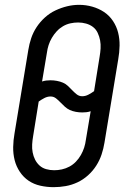

<svg xmlns="http://www.w3.org/2000/svg" viewBox="-20 -766 540 794"><path d="M202 8Q174 8 147 2Q120 -4 98.5 -18.5Q77 -33 62 -55.5Q47 -78 40.5 -104Q34 -130 34.5 -158Q35 -186 40 -214L97 -559Q101 -584 109 -608Q117 -632 131.5 -654Q146 -676 166 -694Q186 -712 209.5 -723Q233 -734 257.5 -740Q282 -746 307 -746Q335 -746 361.5 -738.5Q388 -731 410 -716.5Q432 -702 447 -679.5Q462 -657 468.5 -631Q475 -605 474.5 -577Q474 -549 469 -521L412 -176Q408 -151 400 -127Q392 -103 378 -81Q364 -59 344 -41Q324 -23 300.5 -12Q277 -1 252 3.5Q227 8 202 8ZM320 -368Q333 -368 345.5 -374.5Q358 -381 369 -389L392 -532Q395 -549 396 -566Q397 -583 394 -599Q391 -615 384 -630Q377 -645 364.5 -654.5Q352 -664 336 -668.5Q320 -673 303 -673Q287 -673 271 -669.5Q255 -666 240.5 -657.5Q226 -649 214.5 -636.5Q203 -624 194.5 -609.5Q186 -595 181 -579.5Q176 -564 174 -548L154 -429Q163 -432 171.5 -433Q180 -434 189 -434Q202 -434 215.5 -431.5Q229 -429 240.5 -424Q252 -419 261 -410.5Q270 -402 278.5 -393Q287 -384 297 -376Q307 -368 320 -368ZM204 -62Q220 -62 236 -65.5Q252 -69 267 -77Q282 -85 294 -97.5Q306 -110 314.5 -125Q323 -140 328 -155.5Q333 -171 335 -187L355 -306Q346 -303 337.5 -302Q329 -301 320 -301Q307 -301 293.5 -303.5Q280 -306 269 -311Q258 -316 248.5 -324.5Q239 -333 230.5 -342Q222 -351 212 -359Q202 -367 189 -367Q176 -367 163.5 -360.5Q151 -354 140 -346L117 -203Q114 -186 113 -169Q112 -152 115 -136Q118 -120 125 -106Q132 -92 143.5 -81.5Q155 -71 171 -66.5Q187 -62 204 -62Z"/></svg>

Font: Iosevka Slab Oblique
Style: Regular
Weight: 400
Italic angle: -9°
Monospace: yes
Designer: Belleve Invis
Foundry: Belleve Invis
Version: Version 11.1.1; ttfautohint (v1.8.3)